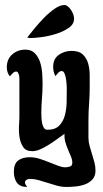

<svg xmlns="http://www.w3.org/2000/svg" viewBox="-20 -588 408 762"><path d="M81 -391Q105 -391 119 -376Q133 -361 139.5 -340Q146 -319 147.5 -295.5Q149 -272 149 -255Q149 -226 146.5 -197Q144 -168 144 -139Q144 -133 144.5 -122Q145 -111 147 -100Q149 -89 154 -81Q159 -73 168 -73Q199 -73 215 -89.5Q231 -106 237.5 -130.5Q244 -155 244.5 -182.5Q245 -210 245 -232Q245 -237 244.5 -249Q244 -261 242 -274Q240 -287 236 -296.5Q232 -306 225 -306Q217 -306 210.5 -298.5Q204 -291 200 -286Q191 -302 191 -323Q191 -354 213 -370Q235 -386 264 -386Q294 -386 309 -371.5Q324 -357 330 -335.5Q336 -314 336 -289Q336 -264 336 -243Q336 -209 333.5 -176Q331 -143 331 -110V-42Q331 -25 335.5 -9Q340 7 345 23Q350 39 354.5 55.5Q359 72 359 89Q359 111 347 124Q335 137 318 143.5Q301 150 280.5 152Q260 154 244 154Q225 154 206.5 149Q188 144 170 138Q152 132 133.5 127Q115 122 96 122Q91 122 85 126Q79 130 79 136Q79 141 82 145.5Q85 150 88 154Q59 154 47 137Q35 120 35 94Q35 62 52 49Q69 36 98 36Q118 36 138 42.5Q158 49 176.5 56.5Q195 64 211 70Q227 76 239 76Q248 76 257.5 73Q267 70 267 58Q267 46 261.5 33Q256 20 250 6Q244 -8 239.5 -23.5Q235 -39 236 -57Q224 -49 208 -37Q192 -25 174.5 -14Q157 -3 140 4.5Q123 12 108 12Q83 12 72 -4.5Q61 -21 57.5 -43.5Q54 -66 55.5 -90Q57 -114 57 -130V-268Q57 -271 57 -277Q57 -283 55.5 -289Q54 -295 51.5 -299.5Q49 -304 44 -304Q37 -304 30 -297Q23 -290 19 -285Q7 -300 7 -321Q7 -353 28.5 -372Q50 -391 81 -391ZM88 -439Q98 -452 116 -474Q134 -496 154.5 -517Q175 -538 196.5 -553Q218 -568 235 -568Q243 -568 250 -562Q257 -556 262.5 -547.5Q268 -539 271 -530Q274 -521 274 -514Q274 -492 253 -477.5Q232 -463 204 -454Q176 -445 147 -441Q118 -437 102 -437Q96 -437 88 -439Z"/></svg>

Font: Gloria
Style: Regular
Weight: 400
Designer: Peter Wiegel
Foundry: Peter Wiegel
Version: Version 1.000